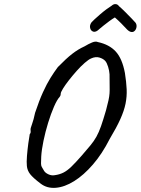

<svg xmlns="http://www.w3.org/2000/svg" viewBox="-20 -870 686 936"><path d="M178 25Q141 -3 127 -21Q113 -39 111 -61Q109 -79 111.5 -110Q114 -141 118 -171Q122 -201 125 -216Q130 -221 129.5 -229.5Q129 -238 129 -238Q128 -243 136 -264.5Q144 -286 151 -320Q171 -380 189.5 -420.5Q208 -461 226 -490Q244 -519 262 -543Q303 -585 332 -607.5Q361 -630 392 -644Q412 -656 429 -663Q446 -670 457 -665Q513 -653 544.5 -618.5Q576 -584 589 -514Q596 -470 597.5 -434.5Q599 -399 592 -364.5Q585 -330 566.5 -289Q548 -248 515 -193Q478 -120 433 -68Q388 -16 341.5 13Q295 42 252 45.5Q209 49 178 25ZM247 -16Q270 -19 289 -28.5Q308 -38 328.5 -58Q349 -78 378 -111Q404 -141 421 -161.5Q438 -182 450 -203.5Q462 -225 472.5 -255Q483 -285 497 -333Q505 -363 509 -381.5Q513 -400 514 -415Q515 -430 514.5 -451Q514 -472 514 -508Q513 -525 507 -544.5Q501 -564 493 -573Q483 -584 464.5 -589.5Q446 -595 424 -585Q412 -580 393 -563.5Q374 -547 354 -524.5Q334 -502 316 -479Q298 -456 287 -438Q276 -420 276 -413Q276 -413 275.5 -408Q275 -403 271 -398Q258 -384 243 -349.5Q228 -315 214.5 -271Q201 -227 192 -183.5Q183 -140 181 -107Q180 -84 180 -73.5Q180 -63 183.5 -56.5Q187 -50 195 -37Q201 -27 216.5 -20Q232 -13 247 -16ZM465 -729Q448 -712 435.5 -715.5Q423 -719 419.5 -733Q416 -747 426 -761Q429 -765 440.5 -775.5Q452 -786 467.5 -799.5Q483 -813 498.5 -824.5Q514 -836 524 -842Q534 -851 544 -850Q554 -849 560 -840Q572 -830 589.5 -812.5Q607 -795 622 -779.5Q637 -764 641 -759Q647 -750 645.5 -738.5Q644 -727 636.5 -719.5Q629 -712 618 -714.5Q607 -717 593 -733Q586 -741 570.5 -756.5Q555 -772 540 -785Q528 -778 513 -767Q498 -756 485 -745.5Q472 -735 465 -729Z"/></svg>

Font: Caveat Medium
Style: Regular
Weight: 500
Designer: Pablo Impallari
Foundry: Pablo Impallari
Version: Version 2.000